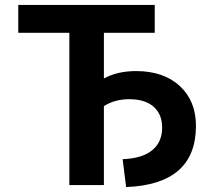

<svg xmlns="http://www.w3.org/2000/svg" viewBox="-20 -750 858 778"><path d="M531 -462Q643 -462 708.5 -401.5Q774 -341 774 -240Q774 -3 491 8L477 -105Q556 -108 596.5 -141Q637 -174 637 -233Q637 -287 602.5 -317.5Q568 -348 504 -348Q445 -348 401 -320V0H261V-617H54V-730H607V-617H401V-432Q456 -462 531 -462Z"/></svg>

Font: Mplus 1p Bold
Style: Bold
Weight: 700
Version: Version 1.061